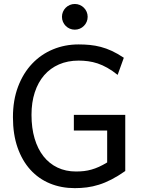

<svg xmlns="http://www.w3.org/2000/svg" viewBox="-20 -953 733 985"><path d="M622.6 -75.7Q585 -49.3 551.8 -32.2Q518.6 -15.1 487.3 -5.4Q456.1 4.4 425.8 8.3Q395.5 12.2 363.8 12.2Q294.4 12.2 236.3 -11.7Q178.2 -35.6 136 -82Q93.8 -128.4 70.1 -196Q46.4 -263.7 46.4 -351.6Q46.4 -439.5 72.8 -508.8Q99.1 -578.1 144.8 -626.2Q190.4 -674.3 251.7 -699.7Q313 -725.1 383.3 -725.1Q413.1 -725.1 440.9 -722.4Q468.8 -719.7 496.8 -712.4Q524.9 -705.1 554 -691.7Q583 -678.2 615.2 -656.7L583.5 -568.8Q556.2 -590.8 530.5 -605.2Q504.9 -619.6 480.5 -627.7Q456.1 -635.7 431.9 -638.9Q407.7 -642.1 383.3 -642.1Q327.6 -642.1 282.7 -622.6Q237.8 -603 206.5 -566.9Q175.3 -530.8 158.4 -479.2Q141.6 -427.7 141.6 -363.8Q141.6 -296.4 157.5 -242.7Q173.3 -189 203.1 -151.1Q232.9 -113.3 275.1 -93.3Q317.4 -73.2 369.6 -73.2Q391.6 -73.2 410.9 -75.4Q430.2 -77.6 449.2 -83Q468.3 -88.4 487.8 -97.2Q507.3 -106 529.8 -119.6V-283.2H358.9V-363.8H622.6ZM297.9 -866.7Q297.9 -880.4 303 -892.3Q308.1 -904.3 317.1 -913.3Q326.2 -922.4 338.1 -927.5Q350.1 -932.6 363.8 -932.6Q377.4 -932.6 389.4 -927.5Q401.4 -922.4 410.4 -913.3Q419.4 -904.3 424.6 -892.3Q429.7 -880.4 429.7 -866.7Q429.7 -853 424.6 -841.1Q419.4 -829.1 410.4 -820.1Q401.4 -811 389.4 -805.9Q377.4 -800.8 363.8 -800.8Q350.1 -800.8 338.1 -805.9Q326.2 -811 317.1 -820.1Q308.1 -829.1 303 -841.1Q297.9 -853 297.9 -866.7Z"/></svg>

Font: Andika Afr
Style: Regular
Weight: 400
Designer: Victor Gaultney, Annie Olsen, Julie Remington, Don Collingsworth, Eric Hays, Becca Hirsbrunner
Foundry: SIL International
Version: Version 5.000